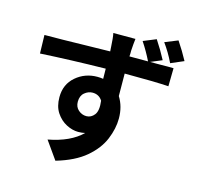

<svg xmlns="http://www.w3.org/2000/svg" viewBox="-128 -987 1256 1207"><g transform="rotate(15 500.0 -383.5)"><path d="M957 -733 873 -697Q843 -760 803 -815L887 -849Q926 -791 957 -733ZM375 -313Q375 -279 398 -259Q421 -239 450 -239Q481 -239 502 -266Q523 -293 515 -357Q493 -392 451 -392Q423 -392 399 -372Q375 -352 375 -313ZM823 -703 749 -672Q783 -672 814 -672Q871 -673 902 -672L900 -554Q814 -560 614 -560Q615 -479 615 -414Q652 -355 652 -277Q652 -212 623 -141.5Q594 -71 524.5 -12Q455 47 335 82L253 -34Q396 -61 471 -135Q450 -130 426 -130Q388 -130 348.5 -150.5Q309 -171 282.5 -211Q256 -251 256 -311Q256 -395 315 -445.5Q374 -496 454 -496Q474 -496 492 -493L491 -559Q258 -555 67 -544L64 -664Q172 -664 332 -668Q416 -670 490 -671Q489 -680 489 -686Q489 -695 488 -702Q487 -727 484.5 -751Q482 -775 479 -788H623Q621 -776 619 -751Q617 -726 616 -709Q616 -705 616 -703Q616 -698 616 -691Q615 -682 615 -672H736Q707 -731 670 -787L753 -821Q792 -762 823 -703Z"/></g></svg>

Font: Source Han Sans CN Bold
Style: Bold
Weight: 700
Designer: Ryoko NISHIZUKA 西塚涼子 (kana & ideographs); Paul D. Hunt (Latin, Greek & Cyrillic); Wenlong ZHANG 张文龙 (bopomofo); Sandoll 
Foundry: Adobe Systems Incorporated
Version: Version 1.00;May 30, 2023;FontCreator 11.5.0.2422 32-bit